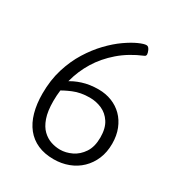

<svg xmlns="http://www.w3.org/2000/svg" viewBox="-168 -816 871 934"><g transform="rotate(30 267.5 -348.5)"><path d="M269 5Q218 5 179.5 -12Q141 -29 115 -61.5Q89 -94 76 -140.5Q63 -187 63 -245Q63 -321 82.5 -384Q102 -447 133.5 -497.5Q165 -548 202 -586.5Q239 -625 275.5 -650.5Q312 -676 341 -689Q370 -702 384 -702Q391 -702 395.5 -697Q400 -692 403 -685.5Q406 -679 407.5 -673Q409 -667 409 -663Q409 -661 407.5 -657.5Q406 -654 401 -652Q329 -622 277 -577Q225 -532 192 -478Q159 -424 143 -363Q127 -302 127 -240Q127 -183 140 -146Q153 -109 174.5 -88.5Q196 -68 221.5 -59.5Q247 -51 273 -51Q305 -51 337.5 -66.5Q370 -82 392 -115Q414 -148 414 -200Q414 -252 393.5 -283.5Q373 -315 341 -329Q309 -343 273 -343Q222 -343 181.5 -326Q141 -309 118 -293L132 -353Q160 -373 200.5 -386Q241 -399 290 -399Q330 -399 364.5 -385.5Q399 -372 424.5 -346.5Q450 -321 464.5 -284.5Q479 -248 479 -203Q479 -155 463 -117Q447 -79 418.5 -51.5Q390 -24 351.5 -9.5Q313 5 269 5Z"/></g></svg>

Font: Asap Light
Style: Regular
Weight: 300
Designer: Pablo Cosgaya
Foundry: Omnibus-Type
Version: Version 3.001